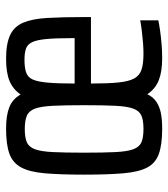

<svg xmlns="http://www.w3.org/2000/svg" viewBox="20 -578 566 647"><g transform="rotate(-90 303.5 -255.0)"><path d="M193 8Q140 8 108.5 -3Q77 -14 62 -42.5Q47 -71 42.5 -123Q38 -175 38 -255Q38 -335 42.5 -387Q47 -439 62.5 -467.5Q78 -496 109 -507Q140 -518 193 -518Q238 -518 265.5 -507Q293 -496 308 -469Q326 -495 354 -506.5Q382 -518 428 -518Q479 -518 508 -504.5Q537 -491 550 -460.5Q563 -430 566 -379.5Q569 -329 569 -255V-232H345Q345 -175 348.5 -140Q352 -105 362 -86.5Q372 -68 392 -61.5Q412 -55 446 -55Q462 -55 481.5 -56.5Q501 -58 521.5 -60.5Q542 -63 558 -66V-5Q544 -2 523 1Q502 4 478 6Q454 8 431 8Q385 8 356 -3.5Q327 -15 309 -42Q300 -23 284 -12Q268 -1 246 3.5Q224 8 193 8ZM192 -55Q221 -55 237 -62Q253 -69 260.5 -89.5Q268 -110 270 -149.5Q272 -189 272 -255Q272 -320 270 -360Q268 -400 260.5 -420.5Q253 -441 236.5 -448Q220 -455 192 -455Q163 -455 147 -448Q131 -441 123.5 -420.5Q116 -400 114 -360Q112 -320 112 -255Q112 -189 114 -149.5Q116 -110 123.5 -89.5Q131 -69 147 -62Q163 -55 192 -55ZM498 -245V-296Q498 -350 495 -382Q492 -414 484.5 -430Q477 -446 462.5 -451Q448 -456 425 -456Q399 -456 382.5 -450.5Q366 -445 358.5 -428Q351 -411 348 -377Q345 -343 345 -287H540Z"/></g></svg>

Font: Saira ExtraCondensed Medium
Style: Regular
Weight: 500
Width: 2
Designer: Hector Gatti with collaboration of the Omnibus-Type team
Foundry: Omnibus-Type
Version: Version 1.101